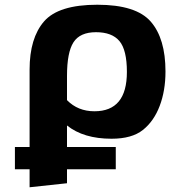

<svg xmlns="http://www.w3.org/2000/svg" viewBox="-20 -569 778 811"><path d="M43 52H105V-275Q105 -408 166 -478.5Q227 -549 391 -549Q555 -549 617 -477.5Q679 -406 679 -267Q679 -186 654.5 -121.5Q630 -57 583.5 -20Q537 17 451 17Q333 17 263 -39V52H469V146H263V205L105 222V146H43ZM263 -146Q309 -99 379 -99Q516 -99 516 -265Q516 -358 484.5 -395.5Q453 -433 385.5 -433Q318 -433 290.5 -390.5Q263 -348 263 -248Z"/></svg>

Font: Fix15 Mono
Style: Bold
Weight: 700
Designer: Carrois Corporate & Edenspiekermann AG
Foundry: Carrois Corporate GbR & Edenspiekermann AG
Version: Version 3.206